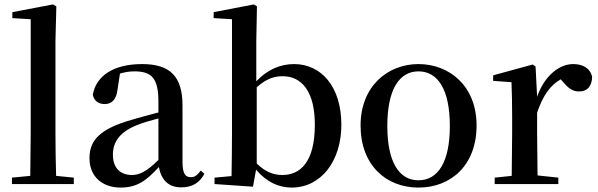

<svg xmlns="http://www.w3.org/2000/svg" viewBox="-20 -833 2705 869"><path d="M116 0H314V-29L234 -37C232 -98 231 -172 231 -232V-647L235 -804L220 -813L36 -778V-751L119 -746V-232L117 -37L34 -29V0Z M800 15C849 15 882 -4 905 -46L889 -61C871 -38 860 -31 844 -31C819 -31 806 -47 806 -100V-356C806 -488 749 -543 623 -543C494 -543 415 -490 400 -404C406 -376 426 -362 454 -362C483 -362 507 -380 512 -428L523 -500C546 -507 567 -510 588 -510C666 -510 697 -480 697 -372V-324C656 -313 613 -302 577 -291C433 -250 385 -199 385 -117C385 -33 444 16 526 16C601 16 643 -16 699 -77C710 -19 742 15 800 15ZM697 -109C642 -55 610 -41 577 -41C526 -41 491 -71 491 -133C491 -194 526 -238 603 -268C628 -278 662 -288 697 -297Z M1300 16C1433 16 1525 -104 1525 -268C1525 -441 1434 -543 1311 -543C1250 -543 1191 -519 1140 -465V-647L1143 -804L1129 -813L947 -778V-751L1030 -746V-232C1030 -177 1029 -93 1028 -36L951 -29V0L1125 12L1139 -65C1186 -9 1242 16 1300 16ZM1142 -438C1188 -479 1224 -488 1260 -488C1344 -488 1405 -421 1405 -269C1405 -95 1336 -41 1258 -41C1216 -41 1180 -56 1142 -93Z M1874 16C2021 16 2137 -85 2137 -265C2137 -444 2014 -543 1874 -543C1735 -543 1612 -443 1612 -265C1612 -86 1727 16 1874 16ZM1874 -17C1786 -17 1733 -100 1733 -263C1733 -426 1786 -510 1874 -510C1963 -510 2016 -426 2016 -263C2016 -100 1963 -17 1874 -17Z M2295 0H2507V-29L2413 -39L2411 -232V-323C2437 -400 2470 -447 2518 -474L2526 -465C2550 -436 2570 -419 2600 -419C2641 -419 2659 -446 2660 -485C2651 -526 2616 -543 2574 -543C2510 -543 2443 -488 2411 -395L2404 -532L2391 -541L2212 -492V-467L2295 -461C2297 -412 2298 -369 2298 -301V-232L2296 -37L2219 -29V0Z"/></svg>

Font: Noto Serif SC SemiBold
Style: Regular
Weight: 600
Designer: Ryoko NISHIZUKA 西塚涼子 (kana & ideographs); Frank Grießhammer (Latin, Greek & Cyrillic); Wenlong ZHANG 张文龙 (bopomofo); San
Foundry: Adobe
Version: Version 2.001;hotconv 1.1.0;makeotfexe 2.6.0